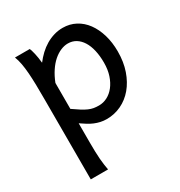

<svg xmlns="http://www.w3.org/2000/svg" viewBox="-176 -628 923 987"><g transform="rotate(-30 285.5 -134.5)"><path d="M75.7 -236.8Q75.7 -282.2 75 -321Q74.2 -359.9 71.8 -392.3Q69.3 -424.8 64.5 -451.2Q59.6 -477.5 51.3 -498H139.2Q144.5 -485.4 149.9 -462.2Q155.3 -439 158.7 -405.3Q175.8 -427.7 196 -446.8Q216.3 -465.8 239 -479.2Q261.7 -492.7 286.9 -500.2Q312 -507.8 339.4 -507.8Q380.9 -507.8 415.3 -489.5Q449.7 -471.2 473.9 -438.2Q498 -405.3 511.5 -360.1Q524.9 -314.9 524.9 -261.2Q524.9 -198.7 507.3 -148.2Q489.7 -97.7 459.7 -62Q429.7 -26.4 389.2 -7.1Q348.6 12.2 302.7 12.2Q283.2 12.2 265.9 8.3Q248.5 4.4 232.2 -2.4Q215.8 -9.3 199.7 -19.3Q183.6 -29.3 166 -41.5V73.2Q166 102.5 166.7 126.2Q167.5 149.9 168.9 169.9Q170.4 189.9 172.9 206.8Q175.3 223.6 178.2 239.3H75.7ZM302.7 -68.4Q328.6 -68.4 352.3 -80.6Q376 -92.8 394.3 -116Q412.6 -139.2 423.6 -172.1Q434.6 -205.1 434.6 -246.6Q434.6 -287.1 427 -320.1Q419.4 -353 404.8 -376.2Q390.1 -399.4 369.4 -412.1Q348.6 -424.8 322.3 -424.8Q301.3 -424.8 279.3 -415.5Q257.3 -406.2 236.6 -388.2Q215.8 -370.1 197.8 -343Q179.7 -315.9 166 -280.8V-127Q190.9 -109.4 209.2 -97.9Q227.5 -86.4 242.7 -79.8Q257.8 -73.2 271.7 -70.8Q285.6 -68.4 302.7 -68.4Z"/></g></svg>

Font: Andika DR AuSIL
Style: Regular
Weight: 400
Designer: Annie Olsen & Victor Gaultney
Foundry: SIL International
Version: Version 0.003